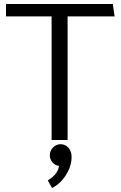

<svg xmlns="http://www.w3.org/2000/svg" viewBox="-20 -700 603 960"><path d="M10 -618H238V0H318V-618H553L544 -680H10ZM229 76Q229 96 242.5 112Q256 128 275 129Q271 170 219 202L240 240Q281 220 309.5 175.5Q338 131 338 84Q338 56 322 38.5Q306 21 283 21Q261 21 245 37.5Q229 54 229 76Z"/></svg>

Font: Catamaran
Style: Regular
Weight: 400
Designer: Pria Ravichandran
Version: Version 1.000;PS 001.000;hotconv 1.0.70;makeotf.lib2.5.58329